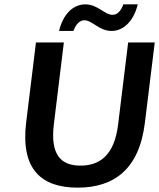

<svg xmlns="http://www.w3.org/2000/svg" viewBox="-20 -849 730 881"><path d="M100 -287C74 -72 170 12 336 12C503 12 619 -72 645 -287L690 -654H568L522 -278C505 -136 437 -89 349 -89C262 -89 210 -136 227 -278L273 -654H145ZM492 -707C547 -707 594 -753 612 -829H546C534 -796 517 -781 496 -781C460 -781 429 -829 371 -829C316 -829 269 -784 251 -707H317C329 -740 347 -756 367 -756C404 -756 434 -707 492 -707Z"/></svg>

Font: Falling Sky
Style: ExtObl
Weight: 400
Designer: Paul D. Hunt
Foundry: Adobe Systems Incorporated
Version: Version 1.02